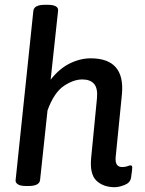

<svg xmlns="http://www.w3.org/2000/svg" viewBox="-20 -773 605 800"><path d="M458 7Q410 7 381.5 -20.5Q353 -48 360 -117L384 -363Q388 -405 372 -423.5Q356 -442 323 -442Q286 -442 245.5 -414.5Q205 -387 178 -313L147 -23Q144 2 99 2H88Q65 2 54.5 -5Q44 -12 45 -22L119 -728Q122 -753 167 -753H178Q225 -753 222 -728L191 -441Q227 -487 270.5 -508.5Q314 -530 358 -530Q502 -530 488 -380L462 -119Q458 -77 489 -77Q502 -77 511 -80.5Q520 -84 524 -84Q531 -84 531 -75Q531 -73 530 -62Q529 -51 526 -32Q522 -11 498.5 -2Q475 7 458 7Z"/></svg>

Font: Asap Medium
Style: Italic
Weight: 500
Italic angle: -6°
Designer: Pablo Cosgaya
Foundry: Omnibus-Type
Version: Version 3.001; ttfautohint (v1.8.3)